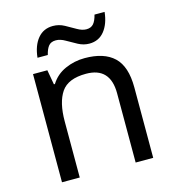

<svg xmlns="http://www.w3.org/2000/svg" viewBox="-109 -827 836 919"><g transform="rotate(-15 309.0 -367.5)"><path d="M343 -546Q439 -546 488 -499.5Q537 -453 537 -349V0H450V-343Q450 -472 330 -472Q241 -472 207 -422Q173 -372 173 -278V0H85V-536H156L169 -463H174Q200 -505 246 -525.5Q292 -546 343 -546ZM126 -606Q132 -665 160.5 -699.5Q189 -734 236 -734Q266 -734 292.5 -719.5Q319 -705 343 -691Q367 -677 388 -677Q411 -677 423.5 -691.5Q436 -706 443 -735H493Q487 -677 459 -642Q431 -607 384 -607Q356 -607 329.5 -621Q303 -635 278.5 -649.5Q254 -664 232 -664Q208 -664 196 -649.5Q184 -635 177 -606Z"/></g></svg>

Font: Noto Sans
Style: Regular
Weight: 400
Designer: Monotype Design Team
Foundry: Monotype Imaging Inc.
Version: Version 2.007